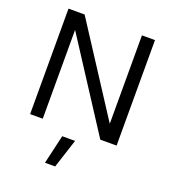

<svg xmlns="http://www.w3.org/2000/svg" viewBox="-164 -808 1046 1176"><g transform="rotate(20 359.0 -220.0)"><path d="M78.8 0ZM161.2 0V-578.8L536.2 0H642.5V-687.5H557.5V-111.2L183.8 -687.5H78.8V0ZM332.5 248.8H266.2L310 60H393.8Z"/></g></svg>

Font: Cambay
Style: Regular
Weight: 400
Designer: Pooja Saxena
Foundry: Pooja Saxena
Version: Version 1.181;PS 001.181;hotconv 1.0.70;makeotf.lib2.5.58329